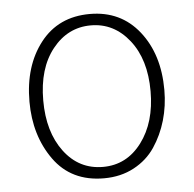

<svg xmlns="http://www.w3.org/2000/svg" viewBox="-44 -562 628 623"><g transform="rotate(-5 270.0 -250.5)"><path d="M95.7 -251Q95.7 -148.4 144 -84Q192.4 -19.5 270.5 -19.5Q347.7 -19.5 396.5 -84.5Q445.3 -149.4 445.3 -251Q445.3 -354.5 395.5 -417.5Q345.7 -480.5 270.5 -480.5Q195.3 -480.5 145.5 -418Q95.7 -355.5 95.7 -251ZM50.8 -251Q50.8 -367.2 109.4 -442.4Q168 -517.6 270.5 -517.6Q371.1 -517.6 430.7 -442.4Q490.2 -367.2 490.2 -251Q490.2 -199.2 476.6 -152.3Q462.9 -105.5 437 -66.9Q411.1 -28.3 368.2 -5.4Q325.2 17.6 270.5 17.6Q164.1 17.6 107.4 -61.5Q50.8 -140.6 50.8 -251Z"/></g></svg>

Font: Gothic A1 ExtraLight
Style: Regular
Weight: 275
Designer: HanYang I&C Co.,Ltd.
Foundry: HanYang I&C Co.,Ltd.
Version: Version 2.50